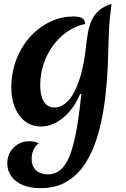

<svg xmlns="http://www.w3.org/2000/svg" viewBox="-20 -653 659 1002"><path d="M398 -163Q377 -111 344.5 -73Q312 -35 273.5 -14Q235 7 193 7Q147 7 112.5 -18.5Q78 -44 58.5 -90Q39 -136 39 -197Q39 -258 55.5 -313.5Q72 -369 102 -415Q132 -461 172.5 -495Q213 -529 261.5 -548Q310 -567 363 -567Q395 -567 409 -558Q423 -549 425 -528Q375 -518 332 -488.5Q289 -459 257 -415.5Q225 -372 207.5 -319Q190 -266 190 -209Q190 -172 198.5 -145.5Q207 -119 224 -105.5Q241 -92 264 -92Q294 -92 320.5 -113Q347 -134 368.5 -175Q390 -216 405.5 -275.5Q421 -335 429 -412Q433 -449 439 -483Q445 -517 458 -546Q471 -575 496 -597.5Q521 -620 562 -633Q557 -590 554 -565Q551 -540 550 -520.5Q549 -501 548 -473Q546 -400 542.5 -312.5Q539 -225 528 -135Q517 -45 494.5 38Q472 121 433.5 186.5Q395 252 335.5 290.5Q276 329 191 329Q139 329 100 313Q61 297 39.5 267.5Q18 238 18 200Q18 150 51.5 117Q85 84 134 84Q147 84 158.5 86.5Q170 89 183 94Q165 107 155 129Q145 151 145 177Q145 214 168 235.5Q191 257 231 257Q267 257 295 234Q323 211 343 161.5Q363 112 378 32Q393 -48 404 -162Z"/></svg>

Font: Merienda
Style: Bold
Weight: 700
Designer: Eduardo Rodriguez Tunni
Foundry: Eduardo Rodriguez Tunni
Version: Version 2.001